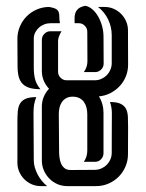

<svg xmlns="http://www.w3.org/2000/svg" viewBox="-20 -632 495 652"><path d="M331.5 -111.8Q331.5 -100.1 323.2 -91.3Q314.9 -82.5 302.7 -82.5H264.6Q276.4 -99.1 276.4 -120.6V-243.7Q276.4 -255.9 273.7 -266.6Q271 -277.3 265.1 -285.6Q259.3 -293.9 249.8 -298.8Q240.2 -303.7 226.6 -303.7Q213.9 -303.7 205.1 -298.8Q196.3 -293.9 190.7 -286.1Q185.1 -278.3 182.4 -267.8Q179.7 -257.3 179.7 -246.6L180.7 -117.7Q180.7 -108.9 181.9 -98.1Q183.1 -87.4 187 -77.6Q190.9 -67.9 198.7 -61.3Q206.5 -54.7 219.7 -54.7L301.3 -55.2Q313.5 -55.2 324 -59.8Q334.5 -64.5 342.3 -72.3Q350.1 -80.1 354.7 -90.6Q359.4 -101.1 359.4 -113.3Q359.4 -147 359.6 -180.4Q359.9 -213.9 359.9 -247.6Q359.9 -267.1 353.5 -285.6Q377 -285.6 389.6 -279.5Q402.3 -273.4 408 -262.2Q413.6 -251 414.3 -235.1Q415 -219.2 415 -200.2L414.6 -108.4Q414.6 -85.9 406 -66.2Q397.5 -46.4 382.8 -31.7Q368.2 -17.1 348.4 -8.5Q328.6 0 306.2 0H208.5Q190.4 0 174.8 -6.8Q159.2 -13.7 147.5 -25.6Q135.7 -37.6 128.9 -53.5Q122.1 -69.3 122.1 -86.9V-270Q122.1 -287.1 128.4 -302.7Q134.8 -318.4 146.5 -330.6Q134.8 -342.8 128.4 -358.4Q122.1 -374 122.1 -391.1V-496.6Q122.1 -508.3 130.6 -517.1Q139.2 -525.9 150.9 -525.9H189Q185.1 -520 181.2 -510.5Q177.2 -501 177.2 -494.1V-388.2Q177.2 -376.5 185.8 -367.9Q194.3 -359.4 206.1 -359.4H301.8Q313.5 -359.4 324 -364Q334.5 -368.7 342.3 -376.5Q350.1 -384.3 354.7 -395Q359.4 -405.8 359.4 -417.5V-512.7Q359.4 -540.5 347.2 -565.9Q335 -591.3 313 -608.4H335Q351.6 -608.4 366 -602.1Q380.4 -595.7 391.1 -585Q401.9 -574.2 408.2 -559.8Q414.6 -545.4 414.6 -528.8L415 -412.6Q415 -391.6 407.5 -372.8Q399.9 -354 386.5 -339.6Q373 -325.2 355 -315.9Q336.9 -306.6 315.9 -304.7Q331.5 -279.3 331.5 -248.5ZM151.9 -553.2Q140.6 -553.2 130.4 -549.3Q120.1 -545.4 112.3 -538.3Q104.5 -531.2 99.6 -521.7Q94.7 -512.2 94.7 -501V-403.3Q94.7 -381.3 98.9 -364Q103 -346.7 117.2 -329.1Q95.7 -329.1 80.8 -333.5Q65.9 -337.9 56.6 -347.4Q47.4 -356.9 43.5 -371.8Q39.6 -386.7 39.6 -407.7L39.1 -500Q39.1 -522.5 47.6 -542.2Q56.2 -562 70.8 -576.7Q85.4 -591.3 105.2 -599.9Q125 -608.4 147.5 -608.4Q163.6 -605.5 170.4 -601.3Q177.2 -597.2 179.4 -590.6Q181.6 -584 181.4 -575Q181.2 -565.9 183.6 -553.2ZM94.7 -87.4Q94.7 -75.2 98.4 -62.7Q102.1 -50.3 108.2 -38.8Q114.3 -27.3 122.6 -17.3Q130.9 -7.3 140.1 0H118.7Q102.1 0 87.6 -6.3Q73.2 -12.7 62.5 -23.4Q51.8 -34.2 45.4 -48.6Q39.1 -63 39.1 -79.6V-217.3Q39.1 -236.8 40.3 -252.7Q41.5 -268.6 47.6 -279.5Q53.7 -290.5 66.7 -296.4Q79.6 -302.2 103 -302.2Q97.7 -287.6 95.7 -276.1Q93.8 -264.6 93.8 -249ZM233.4 -553.2Q233.4 -560.1 233.2 -569.1Q232.9 -578.1 235.6 -586.9Q238.3 -595.7 246.1 -602.5Q253.9 -609.4 270 -612.3Q282.7 -609.9 293.9 -600.1Q305.2 -590.3 313.5 -575.7Q321.8 -561 326.7 -543.2Q331.5 -525.4 331.5 -507.8L332 -416Q332 -404.3 323.5 -395.8Q314.9 -387.2 303.2 -387.2H264.6Q276.9 -403.8 276.9 -424.3L276.4 -524.4Q276.4 -536.1 267.8 -544.7Q259.3 -553.2 247.6 -553.2Z"/></svg>

Font: Isar CAT
Style: Regular
Weight: 400
Designer: Digitized by Peter Wiegel
Foundry: CAT-Fonts, Peter Wiegel
Version: Version 1.000; ttfautohint (v1.3)